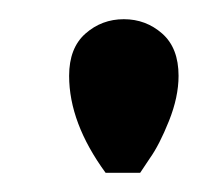

<svg xmlns="http://www.w3.org/2000/svg" viewBox="-20 -771 220 200"><path d="M166 -692Q166 -670 156 -645Q146 -620 136 -606L126 -591H90Q52 -643 52 -692Q52 -721 69 -736Q86 -751 109 -751Q132 -751 149 -736Q166 -721 166 -692Z"/></svg>

Font: Oakes Grotesk
Style: Bold
Weight: 600
Designer: Samuel Oakes
Foundry: Samuel Oakes
Version: Version 1.000;PS 001.000;hotconv 1.0.88;makeotf.lib2.5.64775